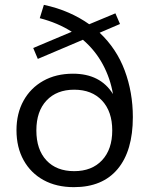

<svg xmlns="http://www.w3.org/2000/svg" viewBox="-20 -763 616 792"><path d="M285 9Q213 9 160 -20Q107 -49 77.5 -102Q48 -155 48 -226Q48 -295 77 -347.5Q106 -400 158.5 -429.5Q211 -459 281 -459Q394 -459 446 -375Q435 -440 404 -497.5Q373 -555 322 -599L136 -520L117 -565L276 -632Q218 -669 144 -688L161 -743Q217 -731 263.5 -710.5Q310 -690 348 -663L456 -708L475 -664L391 -628Q461 -562 494.5 -472Q528 -382 528 -280Q528 -141 465.5 -66Q403 9 285 9ZM286 -57Q359 -57 401 -102Q443 -147 443 -225Q443 -303 401 -348Q359 -393 286 -393Q214 -393 172 -348.5Q130 -304 130 -225Q130 -146 171.5 -101.5Q213 -57 286 -57Z"/></svg>

Font: Mulish
Style: Regular
Weight: 400
Designer: Vernon Adams
Foundry: Vernon Adams
Version: Version 3.603; ttfautohint (v1.8.3)